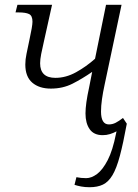

<svg xmlns="http://www.w3.org/2000/svg" viewBox="-20 -556 576 804"><path d="M355 228Q336 228 320 225Q304 222 292 218L300 186Q319 190 341 190Q363 190 386.5 172.5Q410 155 431 114.5Q452 74 466 3L468 -6Q455 1 440.5 5.5Q426 10 410 10Q373 10 355.5 -15Q338 -40 338 -81Q338 -121 353 -189L366 -255Q324 -226 283.5 -205.5Q243 -185 193 -185Q144 -185 115 -210Q86 -235 86 -286Q86 -307 91 -330.5Q96 -354 103 -388Q116 -447 116 -465Q116 -490 102 -497Q88 -504 58 -504H45L53 -536H198L164 -383Q157 -353 152.5 -330Q148 -307 148 -291Q148 -230 212 -230Q256 -230 298.5 -253.5Q341 -277 378 -310L424 -536H489L418 -201Q411 -169 407 -140.5Q403 -112 403 -89Q403 -35 436 -35Q451 -35 464.5 -42Q478 -49 495 -62L511 -38Q496 44 482 96.5Q468 149 451 177.5Q434 206 411 217Q388 228 355 228Z"/></svg>

Font: Noto Serif SemiCondensed Light
Style: Italic
Weight: 300
Width: 4
Italic angle: -12°
Designer: Monotype Design Team
Foundry: Monotype Imaging Inc.
Version: Version 2.013; ttfautohint (v1.8.4.7-5d5b)